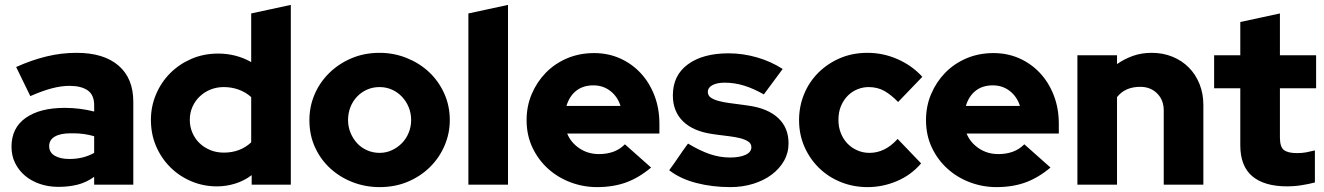

<svg xmlns="http://www.w3.org/2000/svg" viewBox="-20 -755 5414 785"><path d="M219 9Q178 9 143 -3Q108 -15 82.5 -36.5Q57 -58 42 -88Q27 -118 27 -155Q27 -232 85 -273Q143 -314 245 -314Q306 -314 365 -299V-325Q365 -367 338.5 -385.5Q312 -404 264 -404Q231 -404 192.5 -394Q154 -384 104 -362Q90 -392 75 -421.5Q60 -451 46 -481Q108 -509 169 -524Q230 -539 293 -539Q404 -539 464.5 -487Q525 -435 525 -339V0H365V-32Q333 -9 297 0Q261 9 219 9ZM181 -158Q181 -132 203.5 -118.5Q226 -105 264 -105Q321 -105 365 -130V-198Q324 -210 280 -210H269Q227 -210 204 -196.5Q181 -183 181 -158Z M1009 0V-39Q979 -16 942 -4.5Q905 7 867 7Q812 7 763 -13.5Q714 -34 677 -70.5Q640 -107 618.5 -156.5Q597 -206 597 -265Q597 -320 618 -369.5Q639 -419 676 -456Q713 -493 763 -514.5Q813 -536 872 -536Q909 -536 943.5 -527Q978 -518 1007 -501V-700Q1048 -709 1088 -717.5Q1128 -726 1169 -735V0ZM756 -265Q756 -237 766.5 -212.5Q777 -188 795.5 -170Q814 -152 839.5 -141.5Q865 -131 895 -131Q962 -131 1007 -173V-358Q985 -378 956 -388.5Q927 -399 895 -399Q866 -399 841 -389Q816 -379 797 -361Q778 -343 767 -318.5Q756 -294 756 -265Z M1245 -264Q1245 -319 1266 -368.5Q1287 -418 1325.5 -456Q1364 -494 1416.5 -516.5Q1469 -539 1532 -539Q1590 -539 1642.5 -518Q1695 -497 1734 -460.5Q1773 -424 1796 -373.5Q1819 -323 1819 -264Q1819 -210 1798 -160.5Q1777 -111 1739 -73Q1701 -35 1648.5 -12.5Q1596 10 1532 10Q1475 10 1423.5 -9.5Q1372 -29 1332 -65Q1292 -101 1268.5 -151.5Q1245 -202 1245 -264ZM1532 -130Q1559 -130 1582.5 -141Q1606 -152 1623.5 -170Q1641 -188 1651 -212.5Q1661 -237 1661 -264Q1661 -292 1651 -316.5Q1641 -341 1623.5 -359.5Q1606 -378 1582.5 -388.5Q1559 -399 1532 -399Q1504 -399 1480.5 -388.5Q1457 -378 1439.5 -359.5Q1422 -341 1412.5 -316.5Q1403 -292 1403 -264Q1403 -237 1413 -212.5Q1423 -188 1440 -169.5Q1457 -151 1481 -140.5Q1505 -130 1532 -130Z M2057 -735V0H1895V-700Z M2642 -70Q2592 -28 2539.5 -9Q2487 10 2421 10Q2365 10 2313 -9.5Q2261 -29 2221 -65Q2181 -101 2157 -151.5Q2133 -202 2133 -264Q2133 -321 2154 -370.5Q2175 -420 2211.5 -457.5Q2248 -495 2298.5 -516.5Q2349 -538 2409 -538Q2466 -538 2514.5 -516.5Q2563 -495 2599 -456.5Q2635 -418 2655.5 -365Q2676 -312 2676 -249V-209H2299Q2314 -172 2349 -148.5Q2384 -125 2429 -125Q2461 -125 2487.5 -134.5Q2514 -144 2535 -165Q2562 -141 2588.5 -117.5Q2615 -94 2642 -70ZM2406 -406Q2364 -406 2336 -384Q2308 -362 2296 -322H2517Q2505 -360 2475.5 -383Q2446 -406 2406 -406Z M2716 -59Q2736 -86 2754.5 -113.5Q2773 -141 2793 -168Q2841 -139 2882 -125Q2923 -111 2965 -111Q3004 -111 3028 -122Q3052 -133 3052 -153Q3052 -168 3039 -176.5Q3026 -185 3006 -190Q2986 -195 2961.5 -198Q2937 -201 2914 -204L2893 -207Q2815 -218 2773 -258.5Q2731 -299 2731 -365Q2731 -447 2792.5 -492Q2854 -537 2959 -537Q3017 -537 3074.5 -520.5Q3132 -504 3180 -473Q3160 -447 3141.5 -421Q3123 -395 3103 -369Q3061 -393 3022 -405Q2983 -417 2943 -417Q2912 -417 2893 -407Q2874 -397 2874 -379Q2874 -365 2885.5 -356.5Q2897 -348 2917 -342.5Q2937 -337 2963.5 -333.5Q2990 -330 3020 -326L3041 -323Q3119 -312 3161.5 -272.5Q3204 -233 3204 -169Q3204 -130 3185.5 -97.5Q3167 -65 3135 -41Q3103 -17 3059.5 -3.5Q3016 10 2966 10Q2892 10 2826.5 -7Q2761 -24 2716 -59Z M3535 -130Q3599 -130 3650 -187Q3674 -162 3698 -137Q3722 -112 3746 -87Q3705 -39 3647 -14.5Q3589 10 3527 10Q3469 10 3418 -10.5Q3367 -31 3329 -68Q3291 -105 3269 -155Q3247 -205 3247 -264Q3247 -320 3267.5 -370Q3288 -420 3325.5 -457.5Q3363 -495 3414 -517Q3465 -539 3527 -539Q3591 -539 3650 -513Q3709 -487 3751 -441Q3726 -415 3701.5 -389.5Q3677 -364 3652 -338Q3624 -367 3596 -383Q3568 -399 3531 -399Q3509 -399 3487 -390.5Q3465 -382 3447.5 -365Q3430 -348 3419 -323Q3408 -298 3408 -264Q3408 -236 3417.5 -211.5Q3427 -187 3444 -169Q3461 -151 3484.5 -140.5Q3508 -130 3535 -130Z M4275 -70Q4225 -28 4172.5 -9Q4120 10 4054 10Q3998 10 3946 -9.5Q3894 -29 3854 -65Q3814 -101 3790 -151.5Q3766 -202 3766 -264Q3766 -321 3787 -370.5Q3808 -420 3844.5 -457.5Q3881 -495 3931.5 -516.5Q3982 -538 4042 -538Q4099 -538 4147.5 -516.5Q4196 -495 4232 -456.5Q4268 -418 4288.5 -365Q4309 -312 4309 -249V-209H3932Q3947 -172 3982 -148.5Q4017 -125 4062 -125Q4094 -125 4120.5 -134.5Q4147 -144 4168 -165Q4195 -141 4221.5 -117.5Q4248 -94 4275 -70ZM4039 -406Q3997 -406 3969 -384Q3941 -362 3929 -322H4150Q4138 -360 4108.5 -383Q4079 -406 4039 -406Z M4385 0V-529H4547V-493Q4577 -514 4612 -526.5Q4647 -539 4689 -539Q4735 -539 4774 -523Q4813 -507 4841 -478.5Q4869 -450 4884.5 -411Q4900 -372 4900 -326V0H4738V-304Q4738 -346 4711 -373Q4684 -400 4642 -400Q4580 -400 4547 -358V0Z M5051 -161V-394H4944V-529H5051V-665Q5092 -674 5132 -682.5Q5172 -691 5213 -700V-529H5361V-394H5213V-193Q5213 -155 5229 -142Q5245 -129 5283 -129Q5303 -129 5319.5 -132Q5336 -135 5356 -140V-9Q5345 -6 5330.5 -3Q5316 0 5300 2.5Q5284 5 5269 6Q5254 7 5243 7Q5149 7 5100 -34.5Q5051 -76 5051 -161Z"/></svg>

Font: Rosa Sans Black
Style: Regular
Weight: 900
Designer: Pentagram / MCKL
Foundry: Pentagram / MCKL
Version: Version 1.005;September 16, 2019;FontCreator 11.5.0.2425 64-